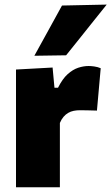

<svg xmlns="http://www.w3.org/2000/svg" viewBox="-20 -796 474 816"><path d="M48 0Q48 -53 48 -102.5Q48 -152 48 -214.5V-264.5Q48 -323 48 -381.2Q48 -439.5 48 -500.5L203.5 -509L211.5 -423H226.5Q245.5 -461 267.5 -480.8Q289.5 -500.5 312.2 -508Q335 -515.5 357 -515.5Q366.5 -515.5 381 -513.5Q395.5 -511.5 408 -506L392 -326Q371 -326.5 354.2 -327Q337.5 -327.5 320 -327.5Q306 -327.5 293.2 -325Q280.5 -322.5 269.8 -316.2Q259 -310 250 -299.5Q241 -289 234.5 -273.5V-204Q234.5 -149.5 234.5 -101.2Q234.5 -53 234.5 0ZM126 -559Q155.5 -613 185 -666Q214.5 -719 243.5 -772.5L433.5 -776.5Q403.5 -739 374.2 -702.5Q345 -666 317 -630.8Q289 -595.5 261 -561Z"/></svg>

Font: Commissioner Thin ExtraBold
Style: Regular
Weight: 800
Version: Version 1.000